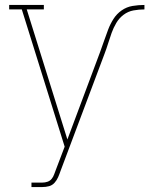

<svg xmlns="http://www.w3.org/2000/svg" viewBox="-20 -550 603 775"><path d="M107 205V187H151Q162 187 172 183.5Q182 180 188.5 172Q195 164 198.5 154Q202 144 206 134L241 42L68 -512H17V-530H157V-512H88L252 13L384 -340Q392 -362 400 -385Q408 -408 416.5 -430.5Q425 -453 438 -473.5Q451 -494 471 -508Q491 -522 515 -526Q539 -530 563 -530V-512Q541 -512 519 -508Q497 -504 479 -490.5Q461 -477 449.5 -457.5Q438 -438 430.5 -417Q423 -396 416.5 -375Q410 -354 402 -333L224 141Q220 153 214.5 165.5Q209 178 200 188Q191 198 178 201.5Q165 205 151 205Z"/></svg>

Font: Iosevka Slab Thin
Style: Regular
Weight: 100
Monospace: yes
Designer: Belleve Invis
Foundry: Belleve Invis
Version: Version 11.1.0; ttfautohint (v1.8.3)